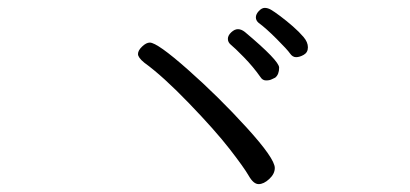

<svg xmlns="http://www.w3.org/2000/svg" viewBox="-20 -641 1040 487"><path d="M346 -482Q330 -495 330 -504Q330 -513 340.5 -523Q351 -533 360 -533Q379 -533 456.5 -464.5Q534 -396 605.5 -317.5Q677 -239 677 -215Q677 -200 663 -187Q649 -174 636 -174Q623 -174 611 -195Q599 -216 562.5 -263Q526 -310 459.5 -379Q393 -448 346 -482ZM678 -444Q675 -443 669.5 -440Q664 -437 655 -437Q646 -437 641 -445Q622 -472 598.5 -496Q575 -520 565 -528Q558 -534 558 -542.5Q558 -551 566.5 -559Q575 -567 583.5 -567Q592 -567 601 -560Q688 -487 688 -469.5Q688 -452 678 -444ZM636 -583Q629 -589 629 -597Q629 -605 636.5 -613Q644 -621 651.5 -621Q659 -621 667 -616.5Q675 -612 691 -600Q707 -588 723 -574Q739 -560 750 -547Q761 -534 761 -521Q761 -508 750.5 -502Q740 -496 731 -496Q722 -496 715.5 -505.5Q709 -515 681.5 -542.5Q654 -570 636 -583Z"/></svg>

Font: LXGW WenKai
Style: Regular
Weight: 400
Designer: LXGW / Fontworks Inc.
Foundry: LXGW / Fontworks Inc.
Version: Version 1.520; June 14, 2025